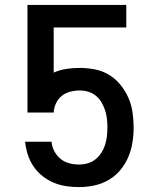

<svg xmlns="http://www.w3.org/2000/svg" viewBox="-20 -755 640 783"><path d="M302 8Q275 8 249 4Q223 0 199 -10Q175 -20 154 -36.5Q133 -53 118 -74.5Q103 -96 94.5 -121Q86 -146 83 -172L82 -177H190L191 -170Q194 -151 204 -134Q214 -117 229 -105.5Q244 -94 263 -89Q282 -84 302 -84Q320 -84 337.5 -89Q355 -94 369 -105Q383 -116 393 -131.5Q403 -147 408.5 -164Q414 -181 416 -199Q418 -217 418 -235Q418 -253 416 -271Q414 -289 408.5 -305.5Q403 -322 394 -337.5Q385 -353 371 -364.5Q357 -376 340 -381Q323 -386 305 -386Q286 -386 266.5 -381Q247 -376 232 -364Q217 -352 208.5 -334Q200 -316 199 -296H92V-735H495V-643H199V-459Q224 -470 251 -474Q278 -478 305 -478Q336 -478 367 -472Q398 -466 424.5 -450Q451 -434 471 -409.5Q491 -385 503.5 -356.5Q516 -328 520.5 -297Q525 -266 525 -235Q525 -204 520 -173Q515 -142 502.5 -113Q490 -84 469.5 -60Q449 -36 422 -20.5Q395 -5 364 1.5Q333 8 302 8Z"/></svg>

Font: Iosevka Custom SmBdEx
Style: Regular
Weight: 600
Width: 7
Monospace: yes
Designer: Belleve Invis
Foundry: Belleve Invis
Version: Version 11.2.4; ttfautohint (v1.8.4)